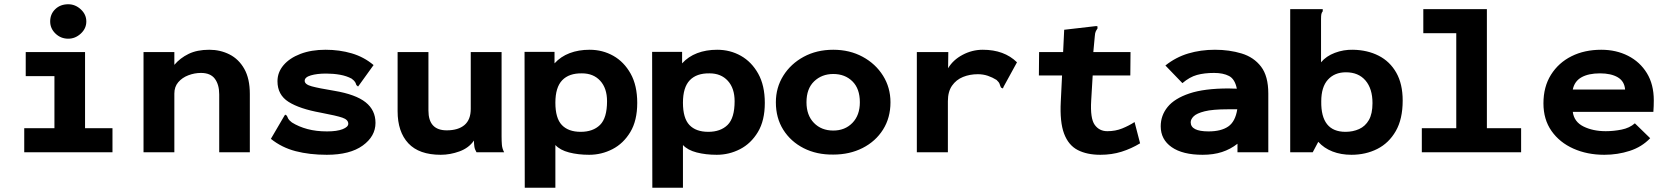

<svg xmlns="http://www.w3.org/2000/svg" viewBox="-20 -716 7840 903"><path d="M94 0V-113H236V-358H101V-471H380V-113H509V0ZM301 -534Q266 -534 241 -558Q216 -582 216 -615Q216 -650 240 -673Q264 -696 301 -696Q334 -696 360 -672Q386 -648 386 -615Q386 -582 360 -558Q334 -534 301 -534Z M655 0V-471H800V-411Q827 -443 867 -462.5Q907 -482 964 -482Q1016 -482 1059.5 -460Q1103 -438 1129 -392Q1155 -346 1155 -274V0H1011V-272Q1011 -318 990.5 -345.5Q970 -373 925 -373Q895 -373 866 -362Q837 -351 818.5 -329.5Q800 -308 800 -276V0Z M1517 12Q1436 12 1370.5 -5Q1305 -22 1254 -63L1316 -169L1321 -177L1329 -172Q1332 -164 1336 -157Q1340 -150 1353 -140Q1385 -120 1426 -109Q1467 -98 1518 -98Q1565 -98 1591.5 -108.5Q1618 -119 1618 -134Q1618 -153 1590.5 -162.5Q1563 -172 1489 -186Q1389 -204 1337 -237Q1285 -270 1285 -334Q1285 -376 1313.5 -409.5Q1342 -443 1393 -462.5Q1444 -482 1511 -482Q1577 -482 1634.5 -465Q1692 -448 1737 -410L1670 -317L1664 -309L1656 -316Q1654 -323 1650.5 -329.5Q1647 -336 1634 -346Q1610 -359 1579 -364.5Q1548 -370 1514 -370Q1471 -370 1442 -361.5Q1413 -353 1413 -336Q1413 -319 1446 -310Q1479 -301 1552 -289Q1653 -272 1699.5 -235Q1746 -198 1746 -138Q1746 -75 1686 -31.5Q1626 12 1517 12Z M2053 12Q1951 12 1900.5 -42Q1850 -96 1850 -193V-471H1995V-196Q1995 -103 2081 -103Q2135 -103 2164.5 -128Q2194 -153 2194 -204V-471H2339V-75Q2339 -52 2340.5 -34.5Q2342 -17 2351 0H2221Q2213 -13 2211 -26.5Q2209 -40 2209 -55Q2185 -20 2141 -4Q2097 12 2053 12Z M2448 167 2447 -472H2588V-418Q2617 -450 2659 -466Q2701 -482 2753 -482Q2814 -482 2864.5 -453.5Q2915 -425 2946 -369.5Q2977 -314 2977 -232Q2977 -149 2944.5 -95Q2912 -41 2860.5 -14.5Q2809 12 2751 12Q2699 12 2656.5 1Q2614 -10 2592 -34V167ZM2711 -96Q2769 -96 2802 -128.5Q2835 -161 2835 -240Q2835 -301 2803 -336Q2771 -371 2717 -371Q2656 -372 2624 -338.5Q2592 -305 2592 -233Q2592 -160 2622.5 -128Q2653 -96 2711 -96Z M3048 167 3047 -472H3188V-418Q3217 -450 3259 -466Q3301 -482 3353 -482Q3414 -482 3464.5 -453.5Q3515 -425 3546 -369.5Q3577 -314 3577 -232Q3577 -149 3544.5 -95Q3512 -41 3460.5 -14.5Q3409 12 3351 12Q3299 12 3256.5 1Q3214 -10 3192 -34V167ZM3311 -96Q3369 -96 3402 -128.5Q3435 -161 3435 -240Q3435 -301 3403 -336Q3371 -371 3317 -371Q3256 -372 3224 -338.5Q3192 -305 3192 -233Q3192 -160 3222.5 -128Q3253 -96 3311 -96Z M3899 11Q3821 12 3760 -19Q3699 -50 3664 -105.5Q3629 -161 3629 -235Q3629 -304 3664 -360Q3699 -416 3760 -449Q3821 -482 3899 -482Q3976 -482 4037 -449Q4098 -416 4133 -360Q4168 -304 4168 -235Q4168 -162 4133 -106.5Q4098 -51 4037 -20Q3976 11 3899 11ZM3899 -102Q3954 -102 3989 -138Q4024 -174 4024 -235Q4024 -299 3989 -333.5Q3954 -368 3899 -368Q3845 -368 3809 -333.5Q3773 -299 3773 -235Q3773 -174 3808 -138Q3843 -102 3899 -102Z M4292 -471H4440L4439 -395Q4462 -434 4507 -458Q4552 -482 4602 -482Q4703 -482 4763 -423L4700 -308L4697 -300L4688 -304Q4684 -312 4681.5 -320.5Q4679 -329 4667 -340Q4648 -352 4626 -359.5Q4604 -367 4579 -367Q4541 -367 4509 -354Q4477 -341 4457.5 -313Q4438 -285 4438 -240V0H4292Z M5155 12Q5092 12 5048.5 -10.5Q5005 -33 4984.5 -87.5Q4964 -142 4969 -238L4975 -361H4866L4867 -471H4980L4985 -576L5132 -593H5141L5142 -583Q5138 -577 5134 -569.5Q5130 -562 5129 -546L5122 -471H5297L5296 -361H5119L5112 -243Q5107 -159 5128.5 -129Q5150 -99 5188 -99Q5226 -99 5258 -112Q5290 -125 5316 -142L5342 -42Q5301 -17 5255 -2.5Q5209 12 5155 12Z M5636 12Q5542 12 5490.5 -24Q5439 -60 5439 -122Q5439 -173 5471.5 -213Q5504 -253 5574 -276.5Q5644 -300 5758 -300Q5764 -300 5774.5 -299.5Q5785 -299 5797 -299Q5788 -344 5760.5 -358.5Q5733 -373 5690 -373Q5644 -373 5609.5 -363.5Q5575 -354 5541 -325L5461 -408Q5510 -447 5568.5 -464.5Q5627 -482 5694 -482Q5762 -482 5819.5 -464.5Q5877 -447 5911 -402.5Q5945 -358 5945 -276V0H5800V-40Q5767 -14 5727 -1Q5687 12 5636 12ZM5580 -141Q5580 -98 5664 -98Q5723 -98 5756.5 -121Q5790 -144 5799 -202Q5787 -202 5775 -202Q5763 -202 5755 -202Q5683 -202 5645.5 -192.5Q5608 -183 5594 -169Q5580 -155 5580 -141Z M6336 12Q6287 12 6247 -3.5Q6207 -19 6180 -49L6154 0H6048V-673H6201V-663Q6196 -657 6194.5 -649.5Q6193 -642 6193 -626V-423Q6217 -452 6258 -467.5Q6299 -483 6343 -482Q6411 -481 6464 -454Q6517 -427 6547 -374Q6577 -321 6577 -243Q6577 -156 6544.5 -99.5Q6512 -43 6457.5 -15.5Q6403 12 6336 12ZM6308 -96Q6343 -96 6372 -109Q6401 -122 6418 -151.5Q6435 -181 6435 -231Q6435 -299 6402 -337.5Q6369 -376 6310 -376Q6257 -376 6225.5 -341.5Q6194 -307 6194 -239Q6192 -96 6308 -96Z M6667 0V-113H6829V-560H6674V-673H6973V-113H7134V0Z M7525 12Q7445 12 7380 -17Q7315 -46 7277 -100Q7239 -154 7239 -230Q7239 -308 7274.5 -364.5Q7310 -421 7371 -451.5Q7432 -482 7511 -482Q7581 -482 7637 -453.5Q7693 -425 7725.5 -372Q7758 -319 7758 -244Q7758 -233 7757.5 -217Q7757 -201 7756 -190H7377Q7383 -143 7427.5 -121Q7472 -99 7532 -99Q7569 -99 7606.5 -106.5Q7644 -114 7669 -136L7741 -66Q7702 -25 7645 -6.5Q7588 12 7525 12ZM7377 -295H7623Q7620 -334 7588.5 -352.5Q7557 -371 7505 -371Q7451 -371 7418 -352.5Q7385 -334 7377 -295Z"/></svg>

Font: Inconsolata Expanded Black
Style: Regular
Weight: 900
Width: 7
Monospace: yes
Designer: Raph Levien, Cyreal, Brenton Simpson
Foundry: Raph Levien, Cyreal, Google
Version: Version 3.001; ttfautohint (v1.8.2.53-6de2)